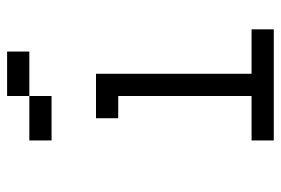

<svg xmlns="http://www.w3.org/2000/svg" viewBox="-145 -645 790 540"><g transform="rotate(-90 250.0 -375.0)"><path d="M375 -687.5H250V-750H375ZM125 -62.5H250V-437.5H187.5V-500H312.5V-62.5H437.5V0H125ZM125 -687.5H250V-625H125Z"/></g></svg>

Font: 寒蝉点阵体 16px
Style: Regular
Weight: 400
Designer: Designed by Warren2060
Foundry: ChillType
Version: Version 1.000